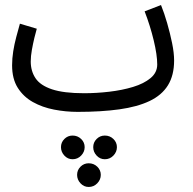

<svg xmlns="http://www.w3.org/2000/svg" viewBox="-20 -423 766 762"><path d="M288 21 314 -53Q363 -53 414 -59Q465 -65 508 -78Q551 -91 577.5 -113Q604 -135 604 -167Q604 -205 590 -263Q576 -321 554 -378L619 -403Q632 -371 643.5 -331Q655 -291 663 -252Q671 -213 671 -183Q671 -124 646.5 -84.5Q622 -45 573.5 -22Q525 1 453.5 11Q382 21 288 21ZM288 21Q241 21 194.5 12Q148 3 110.5 -18Q73 -39 50.5 -74.5Q28 -110 28 -164Q28 -191 32.5 -219.5Q37 -248 44.5 -276Q52 -304 59 -329L126 -309Q122 -296 116.5 -273Q111 -250 106.5 -225Q102 -200 102 -179Q102 -141 121 -112.5Q140 -84 186.5 -68.5Q233 -53 314 -53L334 -11ZM332 319Q313 319 299.5 304.5Q286 290 286 271Q286 252 299.5 238.5Q313 225 332 225Q352 225 366 238.5Q380 252 380 271Q380 290 366 304.5Q352 319 332 319ZM396 209Q377 209 363.5 194.5Q350 180 350 161Q350 142 363.5 128.5Q377 115 396 115Q416 115 430 128.5Q444 142 444 161Q444 180 430 194.5Q416 209 396 209ZM268 209Q249 209 235.5 194.5Q222 180 222 161Q222 142 235.5 128.5Q249 115 268 115Q288 115 302 128.5Q316 142 316 161Q316 180 302 194.5Q288 209 268 209Z"/></svg>

Font: Noto Sans Arabic ExtraCondensed
Style: Regular
Weight: 400
Width: 2
Designer: Monotype Design Team, Nadine Chahine, Nizar Qandah and Khaled Hosny
Foundry: Monotype Imaging Inc.
Version: Version 2.012